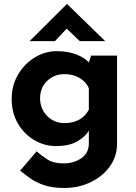

<svg xmlns="http://www.w3.org/2000/svg" viewBox="-20 -713 673 953"><path d="M298 220Q239 220 198.5 206Q158 192 130 172Q102 152 80 134L162 38Q185 59 215.5 78.5Q246 98 296 98Q346 98 383.5 72.5Q421 47 421 -2V-64Q402 -33 362 -10.5Q322 12 258 12Q199 12 148.5 -18.5Q98 -49 68 -101.5Q38 -154 38 -221Q38 -290 70 -343.5Q102 -397 153 -428Q204 -459 261 -459Q318 -459 359.5 -442.5Q401 -426 421 -403L432 -437H561V0Q561 64 525 113.5Q489 163 429.5 191.5Q370 220 298 220ZM179 -225Q179 -173 214 -137.5Q249 -102 300 -102Q384 -102 421 -168V-275Q407 -307 375 -326Q343 -345 300 -345Q249 -345 214 -311.5Q179 -278 179 -225ZM376 -509 311 -571 253 -509H127L312 -693H313L502 -509Z"/></svg>

Font: Synthetic
Style: Bold
Weight: 700
Designer: Santiago Orozco
Foundry: Typemade
Version: Version 2.000; ttfautohint (v1.8.4.7-5d5b)